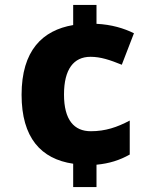

<svg xmlns="http://www.w3.org/2000/svg" viewBox="-20 -744 618 774"><path d="M369 -648V-724H275V-643C151 -622 67 -540 67 -362C67 -189 145 -103 275 -84V10H369V-80C421 -85 462 -98 503 -121V-258C452 -231 405 -215 346 -215C279 -215 238 -260 238 -363C238 -465 277 -515 345 -515C386 -515 424 -502 471 -483L520 -610C479 -630 430 -645 369 -648Z"/></svg>

Font: Noto Sans Arabic ExtBd
Style: Regular
Weight: 800
Designer: Monotype Design Team, Nadine Chahine, Nizar Qandah and Khaled Hosny
Foundry: Monotype Imaging Inc.
Version: Version 2.012